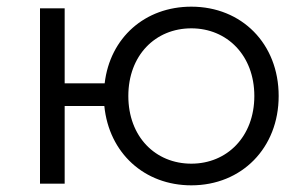

<svg xmlns="http://www.w3.org/2000/svg" viewBox="-20 -551 906 576"><path d="M554 -60C446 -60 365 -141 365 -263C365 -385 446 -466 554 -466C661 -466 743 -385 743 -263C743 -141 661 -60 554 -60ZM554 5C705 5 816 -107 816 -263C816 -420 705 -531 554 -531C415 -531 310 -438 294 -301H174V-526H100V0H174V-233H293C307 -92 413 5 554 5Z"/></svg>

Font: Montserrat-Alt1
Style: Regular
Weight: 400
Designer: Differentunic
Foundry: Differentunic
Version: Version 7.222